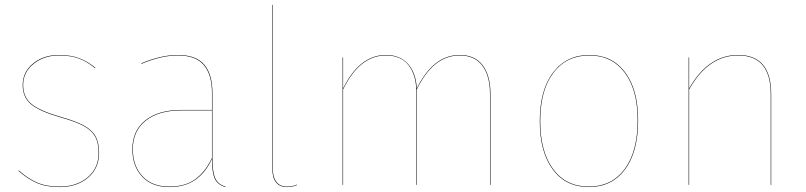

<svg xmlns="http://www.w3.org/2000/svg" viewBox="-20 -750 3269 779"><path d="M367 -475 366 -473Q334 -500 300 -512.5Q266 -525 219 -525Q159 -525 116.5 -491Q74 -457 74 -405Q74 -356 108 -328Q142 -300 226 -276Q286 -259 319 -241.5Q352 -224 367 -198Q382 -172 382 -130Q382 -67 337 -29Q292 9 222 9Q167 9 128.5 -8Q90 -25 55 -57L56 -59Q91 -27 129 -10Q167 7 222 7Q291 7 335.5 -30.5Q380 -68 380 -130Q380 -172 365 -197.5Q350 -223 317.5 -240Q285 -257 225 -274Q141 -298 106.5 -326.5Q72 -355 72 -405Q72 -458 114.5 -492.5Q157 -527 219 -527Q266 -527 301 -514Q336 -501 367 -475Z M895 7 894 9Q862 -1 851 -26Q840 -51 840 -105Q813 -48 771 -19.5Q729 9 667 9Q596 9 556.5 -33.5Q517 -76 517 -145Q517 -220 570 -262Q623 -304 716 -304H840V-372Q840 -446 807.5 -485.5Q775 -525 701 -525Q635 -525 554 -491L553 -493Q634 -527 701 -527Q776 -527 809 -487.5Q842 -448 842 -372V-110Q842 -53 853 -27.5Q864 -2 895 7ZM840 -109V-302H716Q624 -302 571.5 -260.5Q519 -219 519 -145Q519 -77 558 -35Q597 7 667 7Q730 7 771 -22Q812 -51 840 -109Z M1085 -64V-730H1087V-64Q1087 -31 1101.5 -12Q1116 7 1144 7Q1166 7 1185 -1V1Q1166 9 1144 9Q1115 9 1100 -10Q1085 -29 1085 -64Z M1970 -368V0H1968V-368Q1968 -442 1937 -483.5Q1906 -525 1845 -525Q1738 -525 1671 -387V0H1669V-378Q1669 -445 1638 -485Q1607 -525 1546 -525Q1439 -525 1372 -387V0H1370V-517H1372V-391Q1439 -527 1546 -527Q1603 -527 1635.5 -490.5Q1668 -454 1671 -391Q1738 -527 1845 -527Q1907 -527 1938.5 -485Q1970 -443 1970 -368Z M2569 -262Q2569 -133 2515.5 -62Q2462 9 2369 9Q2276 9 2223 -62Q2170 -133 2170 -258Q2170 -386 2224.5 -456.5Q2279 -527 2371 -527Q2463 -527 2516 -457Q2569 -387 2569 -262ZM2172 -258Q2172 -134 2224.5 -63.5Q2277 7 2369 7Q2461 7 2514 -63.5Q2567 -134 2567 -262Q2567 -386 2514.5 -455.5Q2462 -525 2371 -525Q2279 -525 2225.5 -455Q2172 -385 2172 -258Z M3109 -368V0H3107V-368Q3107 -525 2975 -525Q2853 -525 2776 -387V0H2774V-517H2776V-391Q2853 -527 2975 -527Q3109 -527 3109 -368Z"/></svg>

Font: FiraGO Two
Style: Regular
Weight: 100
Designer: bBox Type
Foundry: bBox Type GmbH
Version: Version 1.001